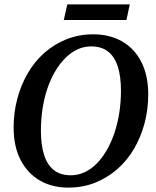

<svg xmlns="http://www.w3.org/2000/svg" viewBox="-20 -836 711 873"><path d="M290 17Q217 17 161.5 -15Q106 -47 74 -108Q42 -169 42 -257Q42 -324 58.5 -386.5Q75 -449 106 -502.5Q137 -556 181.5 -595.5Q226 -635 282.5 -657.5Q339 -680 404 -680Q479 -680 535.5 -647.5Q592 -615 623 -553.5Q654 -492 654 -407Q654 -339 637.5 -276.5Q621 -214 590 -160.5Q559 -107 514 -67.5Q469 -28 413 -5.5Q357 17 290 17ZM302 -39Q335 -39 365 -53Q395 -67 420 -92.5Q445 -118 465.5 -153.5Q486 -189 500.5 -232Q515 -275 522.5 -323.5Q530 -372 530 -424Q530 -489 515.5 -533.5Q501 -578 471.5 -601.5Q442 -625 394 -625Q361 -625 331.5 -611Q302 -597 276.5 -571.5Q251 -546 230.5 -511Q210 -476 195.5 -433.5Q181 -391 173.5 -342Q166 -293 166 -241Q166 -177 180.5 -131.5Q195 -86 225 -62.5Q255 -39 302 -39ZM270 -745 286 -816H570L555 -745Z"/></svg>

Font: Source Serif 4 18pt SemiBold
Style: Italic
Weight: 600
Italic angle: -12°
Designer: Frank Grießhammer
Foundry: Adobe Systems Incorporated
Version: Version 4.004;hotconv 1.0.116;makeotfexe 2.5.65601